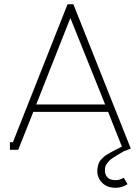

<svg xmlns="http://www.w3.org/2000/svg" viewBox="-20 -707 647 906"><path d="M312 -622.1 150.9 -213.9H476.1ZM597.2 -5.9 564 6.8Q543.5 19 534.7 24.2Q525.9 29.3 512.9 37.8Q500 46.4 495.1 51.8Q490.2 57.1 484.4 64.9Q478.5 72.8 476.8 80.8Q475.1 88.9 475.1 99.1Q475.1 116.2 486.6 129.6Q498 143.1 525.9 143.1Q545.4 143.1 564 131.8L582 162.1Q554.7 179.2 525.9 179.2Q485.8 179.2 462.4 156Q439 132.8 439 99.1Q439 87.9 441.7 77.6Q444.3 67.4 447.3 60.1Q450.2 52.7 458.3 44.7Q466.3 36.6 470.9 32.2Q475.6 27.8 489 20Q502.4 12.2 508.1 9Q513.7 5.9 531.2 -2.9Q548.8 -11.7 555.2 -15.1L490.2 -179.2H137.2L65.9 0H26.9V-36.1H41L298.8 -687H326.2Z"/></svg>

Font: Rawengulk
Style: Regular
Weight: 400
Version: Version 0.92